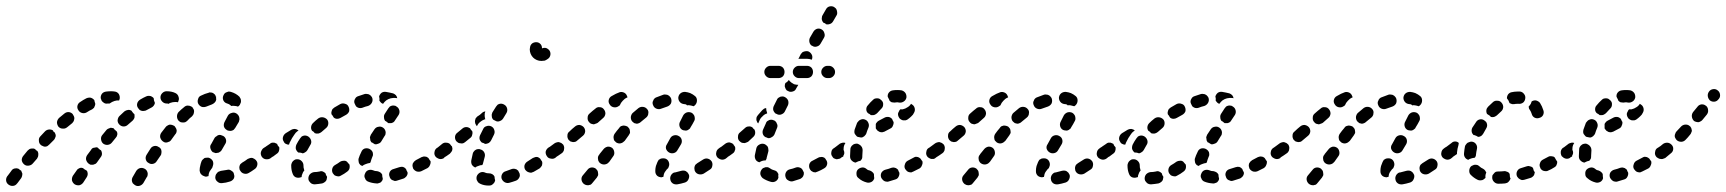

<svg xmlns="http://www.w3.org/2000/svg" viewBox="-34 -575 5637 627"><path d="M448 -3Q449 -7 448 -11Q447 -15 445 -18Q443 -21 440 -23Q439 -23 439 -24Q438 -24 438 -24Q431 -28 423 -26Q416 -24 411 -17L400 2Q398 5 397 9Q396 13 397 17Q398 21 400 24Q403 27 406 29Q413 34 421 32Q429 30 434 23L445 4Q448 1 448 -3ZM35 7Q37 4 38 0Q39 -4 39 -8Q38 -11 37 -13Q36 -16 35 -18Q32 -19 30 -21Q29 -22 28 -23Q25 -25 22 -25Q19 -26 16 -25Q12 -25 9 -23Q5 -21 3 -17Q-3 -9 -9 -1Q-10 0 -10 0Q-15 7 -14 15Q-13 23 -6 28Q1 33 9 32Q17 31 22 24Q22 24 23 23Q29 15 35 7ZM252 -3Q253 -7 252 -11Q252 -13 251 -15Q250 -17 249 -18Q245 -20 242 -22Q240 -24 237 -26Q235 -27 233 -27Q231 -27 229 -27Q225 -26 222 -24Q218 -22 216 -18L204 -1Q200 6 201 14Q203 22 210 27Q217 31 225 30Q233 28 238 21L249 4Q251 1 252 -3ZM729 9Q733 2 730 -6Q730 -6 730 -7Q730 -7 730 -7Q729 -9 728 -12Q727 -14 725 -15Q723 -17 721 -18Q718 -20 714 -21Q710 -21 706 -20Q696 -18 687 -17Q683 -16 679 -14Q676 -12 674 -9Q671 -6 670 -2Q669 2 669 6Q670 14 677 19Q683 24 691 23Q704 22 716 18Q724 16 729 9ZM632 0Q628 -1 625 -4Q622 -6 620 -10Q619 -13 618 -17Q618 -19 618 -20Q618 -27 620 -34Q621 -40 624 -48Q625 -51 628 -54Q631 -57 634 -59Q638 -60 642 -60Q646 -61 650 -59Q657 -56 661 -49Q664 -41 661 -33Q660 -30 659 -27Q657 -25 656 -23Q650 -16 648 -8Q647 -4 647 0Q645 1 643 1Q641 1 639 2Q636 2 632 0ZM806 -35Q808 -43 804 -49Q803 -50 803 -50Q803 -51 802 -52Q800 -54 797 -56Q794 -58 791 -59Q787 -60 783 -59Q779 -58 775 -56Q766 -49 757 -44Q754 -42 751 -39Q749 -36 748 -32Q747 -28 748 -24Q748 -20 751 -17Q755 -10 763 -8Q771 -6 778 -10Q787 -15 798 -23Q804 -27 806 -35ZM91 -69Q92 -76 88 -82Q86 -83 83 -85Q82 -87 81 -88Q78 -89 76 -90Q73 -90 70 -90Q66 -90 62 -88Q59 -86 56 -83Q49 -75 42 -66Q37 -60 37 -52Q38 -44 45 -38Q51 -33 59 -34Q68 -35 73 -41Q80 -49 87 -57Q91 -63 91 -69ZM299 -73Q299 -79 296 -84Q292 -86 289 -89Q287 -91 285 -93Q283 -94 280 -94Q278 -94 276 -93Q272 -93 268 -91Q265 -89 263 -85L251 -69Q246 -62 247 -54Q249 -46 255 -41Q259 -38 262 -37Q266 -37 270 -37Q274 -38 278 -40Q281 -42 283 -45L295 -62Q299 -67 299 -73ZM493 -75Q494 -79 493 -83Q493 -86 491 -89Q489 -92 486 -94Q485 -95 484 -95Q477 -100 469 -98Q461 -96 457 -89L445 -70Q443 -67 442 -63Q441 -59 442 -55Q443 -51 445 -48Q447 -45 451 -43Q458 -38 466 -40Q474 -42 478 -49L491 -68Q493 -71 493 -75ZM858 -66Q860 -70 861 -74Q861 -78 861 -81Q860 -85 857 -89Q853 -95 844 -97Q836 -98 829 -93L826 -91Q823 -89 821 -85Q819 -82 818 -78Q817 -74 818 -70Q819 -66 821 -63Q826 -56 834 -55Q843 -54 849 -58L853 -61Q856 -63 858 -66ZM656 -105 667 -125Q669 -128 673 -130Q676 -133 680 -134Q684 -135 687 -134Q691 -133 695 -131Q702 -127 704 -119Q706 -111 701 -104L690 -85Q688 -81 684 -79Q681 -76 677 -76Q674 -75 671 -75Q668 -75 665 -77Q663 -78 661 -78Q655 -83 653 -91Q651 -99 656 -105ZM146 -125Q148 -128 148 -132Q148 -135 147 -137Q146 -140 145 -142Q143 -144 140 -146Q139 -148 139 -149Q133 -153 125 -152Q118 -151 113 -146Q106 -138 98 -130Q92 -124 93 -116Q93 -107 99 -102Q102 -99 106 -98Q109 -96 113 -96Q117 -96 121 -98Q124 -100 127 -103Q135 -111 142 -118Q145 -121 146 -125ZM349 -135Q350 -141 347 -146Q343 -149 340 -152Q338 -154 337 -156Q335 -157 332 -157Q330 -158 328 -158Q324 -157 320 -155Q317 -154 314 -151Q307 -143 300 -134Q295 -128 296 -120Q297 -111 303 -106Q310 -101 318 -102Q326 -103 331 -109Q338 -117 344 -125Q348 -129 349 -135ZM543 -149Q542 -156 537 -162Q536 -163 535 -164Q531 -166 528 -167Q524 -168 520 -168Q516 -167 513 -165Q509 -163 507 -160Q500 -151 493 -142Q488 -135 489 -127Q491 -119 497 -114Q501 -111 504 -110Q508 -109 512 -110Q516 -111 520 -113Q523 -115 525 -118Q532 -127 538 -136Q543 -141 543 -149ZM710 -197Q714 -204 722 -206Q730 -209 737 -205Q741 -203 743 -200Q746 -197 747 -193Q748 -189 748 -185Q747 -181 746 -177Q741 -169 734 -157Q732 -154 729 -151Q726 -149 722 -148Q718 -147 714 -148Q711 -148 707 -150Q707 -150 707 -150Q706 -151 706 -151Q699 -155 697 -163Q696 -171 700 -178Q706 -189 710 -197ZM208 -184Q210 -190 207 -196Q205 -199 203 -203Q202 -203 202 -204Q196 -209 189 -209Q182 -209 176 -204Q168 -197 159 -190Q153 -184 152 -176Q152 -168 157 -161Q163 -155 171 -155Q179 -154 186 -160Q194 -167 202 -173Q207 -178 208 -184ZM405 -190Q406 -196 405 -202Q401 -205 397 -211Q397 -212 396 -213Q390 -217 384 -216Q377 -215 372 -211Q364 -204 356 -196Q351 -191 350 -182Q350 -174 356 -168Q362 -162 370 -162Q378 -162 384 -168Q392 -175 399 -181Q403 -185 405 -190ZM599 -206Q601 -213 598 -219Q596 -221 595 -224Q592 -227 589 -228Q585 -230 581 -230Q577 -231 573 -229Q570 -228 567 -225Q558 -218 549 -209Q544 -203 544 -195Q544 -187 549 -181Q552 -178 556 -176Q560 -175 564 -175Q568 -175 571 -176Q575 -178 578 -181Q585 -189 593 -195Q598 -200 599 -206ZM273 -223Q275 -227 276 -230Q277 -232 277 -234Q277 -236 277 -237Q275 -242 274 -248Q269 -254 262 -256Q255 -257 248 -254Q238 -249 228 -242Q221 -238 219 -230Q217 -222 222 -215Q226 -208 234 -206Q242 -204 249 -208Q258 -214 267 -218Q270 -220 273 -223ZM444 -215Q441 -213 437 -213Q433 -212 429 -213Q425 -214 422 -216Q419 -219 417 -222Q412 -229 414 -237Q416 -245 424 -250Q434 -256 443 -260Q447 -262 451 -262Q455 -262 459 -261Q461 -260 464 -258Q466 -257 468 -254Q468 -248 471 -241Q471 -240 472 -239Q471 -234 468 -230Q465 -226 461 -224Q453 -220 444 -215ZM640 -227Q632 -224 625 -226Q617 -229 613 -237Q610 -244 613 -252Q615 -260 623 -263Q635 -269 647 -272Q650 -274 654 -273Q658 -273 662 -271Q665 -269 668 -266Q670 -263 671 -259Q671 -259 672 -259Q672 -259 672 -259Q671 -256 672 -252Q672 -251 672 -249Q671 -244 667 -240Q663 -236 658 -234Q649 -231 640 -227ZM708 -237Q700 -239 696 -246Q692 -254 695 -262Q696 -265 698 -268Q701 -272 704 -273Q708 -275 712 -276Q716 -276 720 -275Q737 -270 748 -259Q750 -256 752 -252Q753 -248 753 -244Q753 -240 751 -237Q750 -233 747 -230Q746 -229 745 -228Q744 -228 742 -227Q738 -229 733 -229Q727 -230 721 -229Q720 -229 720 -230Q719 -231 719 -231Q715 -235 708 -237ZM496 -243Q490 -249 490 -257Q490 -265 496 -271Q502 -277 510 -277Q527 -277 539 -271Q547 -267 549 -259Q552 -251 548 -244Q548 -243 548 -242Q547 -242 547 -241Q543 -242 539 -242Q530 -242 522 -239Q519 -238 517 -236Q514 -237 510 -237Q502 -237 496 -243ZM310 -237Q306 -238 303 -241Q300 -243 298 -246Q296 -250 295 -254Q294 -262 299 -269Q304 -275 313 -276Q321 -277 329 -277Q335 -277 341 -276Q349 -275 354 -268Q358 -261 357 -253Q356 -251 356 -250Q355 -248 355 -247Q352 -247 348 -247Q340 -246 332 -242Q328 -240 324 -237Q321 -237 318 -237Q314 -236 310 -237Z M1026 20Q1029 18 1031 15Q1033 12 1033 9Q1034 6 1034 3Q1034 3 1034 2Q1030 -3 1029 -9Q1025 -13 1020 -15Q1015 -17 1010 -15Q1000 -13 992 -13Q984 -12 978 -6Q973 0 973 8Q973 12 975 16Q977 19 980 22Q983 25 987 26Q990 27 994 27Q1006 26 1018 24Q1022 23 1026 20ZM1203 23Q1199 25 1195 24Q1180 23 1168 18Q1165 17 1162 14Q1159 11 1158 7Q1156 4 1156 0Q1156 -4 1158 -8Q1161 -16 1168 -19Q1176 -22 1184 -19Q1190 -16 1198 -16Q1203 -15 1208 -12Q1212 -9 1214 -5Q1214 2 1216 8Q1216 8 1216 8Q1216 12 1214 15Q1212 17 1210 20Q1207 22 1203 23ZM1290 4Q1293 2 1295 -2Q1296 -4 1297 -7Q1297 -10 1297 -12Q1296 -14 1295 -16Q1293 -19 1292 -23Q1288 -28 1282 -30Q1276 -31 1270 -29Q1261 -26 1251 -23Q1243 -21 1239 -14Q1235 -6 1238 1Q1239 5 1241 8Q1244 12 1247 13Q1251 15 1255 16Q1259 16 1262 15Q1273 12 1284 8Q1287 7 1290 4ZM932 4Q925 1 922 -7Q917 -19 917 -34V-35Q917 -39 919 -43Q920 -46 923 -49Q926 -52 930 -54Q933 -55 937 -55Q945 -55 951 -49Q957 -43 957 -35V-34Q957 -26 959 -22Q959 -21 959 -20Q960 -20 960 -19Q955 -13 953 -6Q951 -2 951 3Q950 3 949 4Q949 4 948 4Q940 7 932 4ZM1107 -24Q1109 -31 1107 -38Q1106 -39 1105 -40Q1102 -43 1099 -47Q1094 -51 1088 -50Q1082 -50 1077 -47Q1069 -41 1060 -36Q1053 -32 1051 -24Q1049 -16 1053 -9Q1055 -6 1058 -3Q1061 -1 1065 0Q1069 1 1073 1Q1077 0 1080 -2Q1090 -7 1099 -14Q1105 -18 1107 -24ZM1370 -36Q1373 -42 1372 -49Q1371 -50 1370 -51Q1367 -55 1365 -59Q1364 -60 1362 -61Q1360 -63 1358 -63Q1354 -64 1350 -64Q1346 -63 1343 -62Q1334 -57 1324 -52Q1321 -50 1318 -47Q1316 -44 1314 -41Q1313 -37 1313 -33Q1314 -29 1315 -25Q1319 -18 1327 -15Q1335 -13 1342 -16Q1352 -21 1362 -26Q1368 -30 1370 -36ZM1137 -49Q1136 -53 1137 -57Q1140 -67 1146 -79Q1149 -87 1157 -90Q1165 -92 1172 -89Q1176 -87 1179 -84Q1181 -82 1183 -78Q1184 -74 1184 -70Q1184 -66 1182 -63Q1178 -53 1176 -45Q1175 -45 1175 -44Q1175 -43 1175 -43Q1167 -42 1160 -39Q1154 -37 1149 -33Q1146 -34 1143 -36Q1141 -39 1139 -41Q1137 -45 1137 -49ZM1426 -74Q1427 -82 1422 -88Q1420 -92 1417 -94Q1413 -96 1409 -97Q1406 -97 1402 -97Q1398 -96 1395 -93L1393 -92Q1386 -87 1385 -79Q1383 -71 1388 -64Q1390 -61 1394 -59Q1397 -57 1401 -56Q1405 -55 1409 -56Q1413 -57 1416 -59L1417 -61Q1424 -65 1426 -74ZM858 -64 870 -73Q875 -76 877 -82Q879 -88 878 -94Q875 -97 873 -100Q872 -102 871 -105Q869 -106 867 -107Q865 -108 862 -109Q858 -109 854 -109Q850 -108 847 -105L835 -97L830 -93Q823 -89 821 -81Q820 -72 825 -66Q827 -62 830 -60Q834 -58 837 -57Q841 -57 845 -57Q849 -58 852 -61ZM946 -123Q948 -126 951 -129Q954 -131 958 -132Q962 -133 966 -132Q970 -131 973 -129Q980 -124 982 -116Q984 -108 979 -101Q974 -93 970 -85Q967 -80 963 -78Q959 -75 954 -74Q954 -74 953 -75Q947 -77 940 -77Q934 -82 932 -89Q931 -96 934 -103Q939 -113 946 -123ZM938 -147Q939 -148 941 -149Q936 -153 929 -154Q922 -154 917 -151L899 -140Q892 -135 890 -127Q888 -119 893 -112Q895 -107 900 -105Q905 -102 910 -103Q911 -108 914 -113Q919 -124 927 -135Q931 -142 938 -147ZM1174 -127Q1175 -131 1177 -135Q1182 -143 1189 -153Q1194 -160 1202 -161Q1210 -163 1217 -158Q1220 -156 1222 -153Q1224 -150 1225 -146Q1226 -142 1225 -138Q1225 -134 1222 -131Q1216 -121 1211 -113Q1208 -108 1202 -106Q1196 -103 1190 -104Q1186 -107 1182 -109Q1181 -110 1179 -110Q1178 -112 1176 -115Q1175 -117 1175 -120Q1174 -124 1174 -127ZM994 -140Q1000 -138 1006 -139Q1011 -140 1016 -144Q1023 -150 1031 -157Q1037 -162 1038 -170Q1039 -179 1034 -185Q1028 -191 1020 -192Q1012 -193 1005 -188Q996 -181 988 -173Q983 -168 982 -161Q981 -154 985 -148Q985 -148 985 -148Q991 -145 994 -140ZM1234 -221Q1236 -224 1239 -227Q1242 -229 1246 -230Q1250 -231 1254 -230Q1258 -230 1261 -227Q1268 -223 1270 -215Q1272 -207 1268 -200Q1263 -192 1256 -182Q1254 -178 1251 -176Q1248 -174 1244 -173Q1241 -173 1239 -173Q1236 -173 1234 -173Q1232 -175 1229 -177Q1227 -179 1224 -180Q1220 -185 1220 -192Q1219 -198 1223 -204Q1229 -213 1234 -221ZM1052 -219Q1055 -222 1058 -224Q1068 -230 1077 -235Q1085 -239 1093 -236Q1101 -234 1104 -227Q1108 -219 1106 -211Q1103 -204 1096 -200Q1087 -195 1078 -190Q1073 -187 1067 -187Q1061 -187 1056 -191Q1054 -195 1051 -199Q1050 -200 1049 -201Q1048 -204 1048 -207Q1048 -209 1049 -212Q1050 -216 1052 -219ZM1157 -268Q1161 -269 1165 -268Q1169 -268 1172 -266Q1176 -264 1178 -261Q1181 -258 1182 -254Q1184 -246 1180 -239Q1176 -232 1168 -229Q1159 -227 1149 -223Q1146 -222 1142 -222Q1138 -222 1134 -224Q1132 -225 1131 -226Q1129 -227 1128 -229Q1126 -233 1124 -237Q1124 -239 1123 -240Q1122 -247 1126 -253Q1129 -259 1136 -261Q1147 -265 1157 -268ZM1204 -260Q1206 -267 1212 -272Q1218 -276 1226 -275Q1238 -273 1250 -270Q1255 -268 1259 -264Q1263 -259 1263 -254Q1262 -254 1260 -255Q1251 -256 1242 -254Q1234 -252 1227 -247Q1221 -242 1217 -236Q1213 -237 1210 -240Q1207 -243 1205 -246Q1206 -253 1204 -260Z M1570 30Q1566 31 1562 31Q1546 31 1534 25Q1530 23 1527 20Q1525 17 1523 13Q1522 10 1522 6Q1522 2 1524 -2Q1528 -9 1535 -12Q1543 -15 1551 -11Q1555 -9 1563 -9Q1569 -9 1574 -6Q1579 -3 1581 2Q1581 8 1583 14Q1582 18 1581 20Q1579 23 1577 25Q1574 28 1570 30ZM1661 6Q1665 0 1663 -7Q1663 -9 1662 -10Q1660 -14 1658 -18Q1657 -19 1655 -20Q1654 -22 1652 -22Q1648 -24 1644 -24Q1640 -24 1637 -23Q1627 -19 1618 -16Q1610 -14 1606 -7Q1602 0 1604 8Q1607 16 1614 20Q1621 24 1629 22Q1640 19 1651 15Q1658 12 1661 6ZM1736 -35Q1738 -42 1736 -48Q1735 -50 1733 -52Q1731 -55 1730 -57Q1728 -59 1726 -60Q1724 -61 1722 -62Q1718 -63 1714 -62Q1710 -61 1706 -59Q1697 -53 1689 -48Q1682 -44 1679 -36Q1677 -28 1681 -21Q1683 -18 1687 -15Q1690 -13 1694 -12Q1697 -11 1701 -11Q1705 -12 1709 -14Q1718 -19 1728 -25Q1733 -29 1736 -35ZM1510 -74Q1511 -78 1514 -81Q1516 -84 1520 -86Q1523 -88 1527 -88Q1531 -89 1535 -87Q1543 -85 1547 -78Q1551 -71 1549 -63Q1546 -53 1544 -44Q1544 -42 1543 -40Q1542 -38 1541 -36Q1534 -36 1528 -33Q1523 -32 1518 -28Q1511 -31 1507 -37Q1504 -43 1505 -51Q1507 -62 1510 -74ZM1789 -74Q1790 -82 1785 -89Q1781 -95 1772 -97Q1764 -98 1757 -93Q1750 -88 1748 -80Q1747 -72 1752 -65Q1756 -58 1765 -57Q1773 -55 1780 -60L1781 -61Q1787 -65 1789 -74ZM1440 -79Q1443 -83 1443 -86Q1444 -89 1443 -92Q1443 -94 1442 -97Q1440 -98 1439 -100Q1437 -103 1435 -105Q1430 -109 1423 -109Q1417 -110 1411 -106Q1401 -98 1395 -93Q1388 -89 1386 -81Q1385 -72 1390 -66Q1392 -62 1395 -60Q1398 -58 1402 -57Q1406 -57 1410 -57Q1414 -58 1417 -61Q1424 -65 1435 -73Q1438 -76 1440 -79ZM1544 -154Q1547 -161 1555 -163Q1563 -166 1571 -162Q1578 -158 1580 -151Q1583 -143 1579 -135Q1574 -126 1570 -117Q1567 -111 1562 -108Q1556 -105 1550 -105Q1546 -108 1541 -109Q1540 -109 1540 -109Q1534 -114 1532 -121Q1531 -128 1534 -134Q1538 -143 1544 -154ZM1508 -135Q1510 -141 1508 -147Q1506 -149 1504 -151Q1502 -154 1501 -156Q1495 -160 1489 -160Q1482 -160 1477 -156L1460 -142Q1453 -137 1452 -129Q1451 -121 1456 -114Q1459 -111 1462 -109Q1466 -107 1470 -107Q1474 -106 1478 -107Q1481 -108 1485 -111L1501 -124Q1507 -128 1508 -135ZM1533 -176Q1540 -182 1548 -185Q1550 -185 1551 -186Q1550 -187 1550 -188Q1548 -196 1549 -205Q1550 -208 1551 -211Q1548 -211 1546 -210Q1543 -209 1541 -207L1533 -200L1524 -194Q1521 -191 1519 -188Q1518 -184 1517 -180Q1517 -176 1518 -172Q1519 -169 1522 -165Q1522 -165 1522 -164Q1523 -164 1523 -163Q1524 -164 1524 -164Q1527 -171 1533 -176ZM1587 -179Q1593 -177 1599 -180Q1605 -182 1609 -188Q1614 -197 1620 -206Q1624 -213 1622 -221Q1620 -229 1613 -233Q1610 -235 1606 -236Q1602 -237 1598 -236Q1594 -235 1591 -233Q1588 -230 1586 -227Q1580 -218 1574 -208Q1571 -202 1572 -196Q1572 -189 1577 -184Q1579 -183 1581 -182Q1584 -181 1587 -179ZM1750 -418Q1757 -415 1761 -409Q1765 -402 1763 -394Q1761 -386 1754 -382Q1750 -379 1745 -377Q1739 -376 1734 -376Q1726 -376 1719 -379Q1712 -382 1707 -387Q1702 -392 1699 -399Q1696 -406 1696 -414Q1696 -417 1697 -421Q1698 -429 1705 -434Q1712 -438 1720 -437Q1727 -436 1732 -430Q1736 -425 1736 -417Q1743 -420 1750 -418Z M1919 -2Q1920 -6 1919 -10Q1919 -14 1917 -18Q1915 -21 1912 -24Q1905 -29 1897 -28Q1889 -27 1884 -20L1869 -2Q1864 4 1865 12Q1866 20 1873 26Q1876 28 1879 29Q1883 30 1887 30Q1891 29 1895 28Q1898 26 1901 22L1915 5Q1917 1 1919 -2ZM2214 11Q2218 3 2216 -4Q2214 -8 2212 -11Q2209 -14 2206 -16Q2202 -18 2198 -18Q2194 -18 2190 -17Q2180 -14 2171 -12Q2167 -12 2164 -10Q2160 -7 2158 -4Q2156 -1 2155 3Q2154 7 2155 11Q2156 19 2163 24Q2169 28 2178 27Q2190 25 2203 21Q2211 18 2214 11ZM2112 -1Q2106 -7 2106 -15Q2106 -17 2106 -19Q2106 -25 2108 -33Q2110 -39 2113 -46Q2115 -50 2117 -53Q2120 -55 2124 -57Q2128 -58 2132 -58Q2136 -58 2139 -57Q2147 -54 2150 -46Q2153 -38 2150 -31Q2149 -28 2148 -26Q2143 -22 2140 -17Q2134 -10 2133 -1Q2132 1 2132 3Q2131 3 2129 3Q2128 4 2127 4Q2118 4 2112 -1ZM2292 -33Q2294 -41 2290 -48Q2287 -52 2284 -54Q2281 -56 2277 -57Q2273 -58 2269 -57Q2265 -56 2262 -54Q2252 -48 2243 -42Q2240 -40 2237 -37Q2235 -34 2234 -30Q2233 -26 2234 -22Q2234 -18 2236 -15Q2240 -8 2248 -6Q2256 -4 2264 -8Q2273 -14 2284 -21Q2291 -25 2292 -33ZM1956 -47 1968 -64Q1973 -70 1972 -78Q1971 -87 1965 -92Q1958 -97 1950 -96Q1942 -94 1937 -88L1924 -72L1923 -70Q1920 -67 1919 -63Q1918 -59 1919 -55Q1919 -51 1921 -48Q1923 -44 1926 -42Q1933 -37 1941 -38Q1949 -39 1954 -45ZM2349 -74Q2350 -82 2345 -89Q2343 -92 2340 -94Q2336 -96 2332 -97Q2328 -97 2324 -96Q2321 -96 2317 -93L2313 -90Q2306 -85 2305 -77Q2303 -69 2308 -62Q2310 -59 2314 -57Q2317 -55 2321 -54Q2325 -53 2329 -54Q2333 -55 2336 -57L2341 -61Q2347 -66 2349 -74ZM1806 -81Q1808 -84 1808 -88Q1809 -92 1808 -96Q1807 -100 1805 -103Q1802 -106 1799 -108Q1795 -110 1791 -111Q1787 -111 1784 -110Q1780 -109 1777 -107Q1767 -100 1758 -93Q1751 -89 1749 -81Q1748 -72 1753 -66Q1755 -62 1758 -60Q1762 -58 1765 -57Q1769 -57 1773 -57Q1777 -58 1780 -61Q1790 -67 1801 -75Q1804 -77 1806 -81ZM2141 -89Q2144 -81 2151 -77Q2158 -73 2166 -75Q2174 -77 2178 -84L2190 -104Q2194 -111 2192 -119Q2190 -127 2182 -131Q2175 -135 2167 -133Q2159 -131 2155 -124L2144 -104Q2139 -97 2141 -89ZM2023 -140Q2024 -143 2023 -147Q2023 -151 2021 -155Q2019 -158 2016 -161Q2013 -163 2009 -164Q2005 -165 2001 -165Q1997 -164 1994 -163Q1990 -161 1988 -157Q1980 -148 1973 -138Q1971 -135 1970 -131Q1969 -127 1970 -123Q1970 -120 1972 -116Q1975 -113 1978 -110Q1981 -108 1985 -107Q1989 -106 1993 -107Q1997 -108 2000 -110Q2003 -112 2006 -115Q2012 -124 2019 -133Q2021 -136 2023 -140ZM1877 -146Q1877 -154 1872 -160Q1866 -166 1858 -167Q1850 -167 1844 -162Q1834 -154 1826 -146Q1819 -141 1819 -133Q1818 -125 1823 -118Q1826 -115 1829 -113Q1833 -112 1837 -111Q1841 -111 1845 -112Q1848 -113 1851 -116Q1860 -123 1870 -132Q1876 -137 1877 -146ZM2185 -163Q2187 -155 2194 -151Q2198 -149 2202 -149Q2206 -148 2209 -149Q2213 -150 2216 -153Q2220 -155 2221 -159Q2228 -170 2233 -180Q2235 -183 2235 -187Q2235 -191 2234 -195Q2233 -199 2230 -202Q2228 -205 2224 -207Q2217 -210 2209 -208Q2201 -205 2197 -198Q2193 -189 2187 -178Q2183 -171 2185 -163ZM1943 -204Q1943 -212 1938 -218Q1933 -225 1924 -225Q1916 -226 1910 -220Q1902 -214 1891 -204Q1885 -199 1885 -191Q1884 -182 1890 -176Q1892 -173 1896 -171Q1900 -170 1904 -169Q1907 -169 1911 -171Q1915 -172 1918 -174Q1928 -183 1936 -190Q1942 -195 1943 -204ZM2081 -197Q2083 -200 2083 -204Q2084 -208 2083 -212Q2082 -216 2079 -219Q2074 -225 2066 -226Q2058 -227 2051 -222Q2042 -215 2032 -206Q2029 -203 2028 -200Q2026 -196 2026 -192Q2026 -188 2027 -185Q2028 -181 2031 -178Q2034 -175 2037 -173Q2041 -172 2045 -171Q2049 -171 2053 -173Q2056 -174 2059 -177Q2068 -184 2076 -191Q2079 -193 2081 -197ZM2157 -237Q2160 -244 2158 -252Q2157 -256 2154 -259Q2152 -262 2148 -264Q2145 -266 2141 -266Q2137 -267 2133 -266Q2121 -262 2109 -257Q2106 -256 2103 -253Q2100 -250 2099 -246Q2097 -243 2097 -239Q2097 -235 2099 -231Q2102 -223 2110 -220Q2118 -217 2125 -220Q2135 -224 2145 -227Q2153 -230 2157 -237ZM1969 -225Q1961 -227 1957 -234Q1952 -241 1954 -249Q1956 -257 1963 -261Q1978 -270 1990 -274Q1997 -276 2005 -272Q2012 -268 2014 -260Q2015 -259 2015 -259Q2015 -258 2015 -257Q2010 -255 2006 -252Q1999 -246 1994 -239Q1992 -235 1990 -231Q1987 -229 1984 -227Q1977 -223 1969 -225ZM2206 -234Q2203 -235 2200 -235Q2191 -236 2186 -242Q2181 -248 2181 -256Q2182 -265 2188 -270Q2194 -275 2203 -275Q2212 -274 2220 -271Q2229 -267 2236 -261Q2242 -256 2242 -247Q2242 -239 2237 -233Q2235 -231 2234 -230Q2232 -229 2231 -228Q2225 -230 2219 -231Q2214 -232 2210 -231Q2209 -231 2209 -231Q2209 -232 2209 -232Q2207 -233 2206 -234Z M2499 17Q2492 21 2484 19Q2469 15 2457 7Q2451 2 2449 -6Q2448 -14 2453 -21Q2455 -24 2458 -26Q2462 -28 2466 -29Q2470 -29 2473 -29Q2477 -28 2481 -25Q2486 -21 2494 -19Q2498 -18 2501 -16Q2504 -14 2506 -10Q2507 -9 2507 -8Q2507 -8 2508 -7Q2507 -1 2508 5Q2508 5 2508 5Q2508 5 2508 5Q2506 13 2499 17ZM2584 6Q2587 4 2589 0Q2590 -3 2591 -6Q2591 -9 2591 -12Q2590 -13 2590 -14Q2588 -17 2587 -20Q2584 -26 2577 -28Q2571 -30 2565 -28Q2555 -24 2545 -22Q2537 -20 2533 -13Q2529 -6 2531 2Q2532 6 2534 9Q2536 12 2540 14Q2543 16 2547 17Q2551 18 2555 17Q2566 14 2577 10Q2581 9 2584 6ZM2666 -35Q2669 -42 2666 -49Q2666 -50 2665 -51Q2663 -53 2662 -56Q2660 -58 2658 -60Q2656 -61 2653 -62Q2649 -63 2645 -62Q2641 -62 2638 -60Q2629 -55 2619 -50Q2612 -47 2609 -39Q2607 -31 2610 -24Q2612 -20 2615 -17Q2618 -15 2622 -13Q2626 -12 2629 -12Q2633 -13 2637 -15Q2647 -19 2657 -25Q2664 -29 2666 -35ZM2436 -91Q2438 -99 2446 -103Q2453 -107 2461 -105Q2465 -104 2468 -101Q2471 -99 2473 -96Q2475 -92 2475 -88Q2476 -84 2475 -80Q2472 -70 2470 -61Q2470 -59 2469 -56Q2468 -54 2466 -51Q2464 -51 2462 -51Q2453 -50 2446 -45Q2438 -47 2434 -53Q2430 -60 2431 -68Q2433 -78 2436 -91ZM2723 -73Q2724 -82 2719 -88Q2717 -92 2714 -94Q2710 -96 2707 -97Q2703 -97 2699 -97Q2695 -96 2692 -93L2689 -91Q2682 -87 2681 -79Q2679 -70 2684 -64Q2686 -60 2689 -58Q2693 -56 2697 -55Q2701 -55 2704 -56Q2708 -56 2712 -59L2714 -61Q2721 -65 2723 -73ZM2364 -79Q2366 -83 2367 -87Q2367 -90 2367 -93Q2366 -96 2365 -98Q2364 -99 2363 -100Q2361 -103 2360 -105Q2354 -109 2348 -110Q2341 -110 2335 -106Q2327 -100 2318 -93Q2311 -89 2309 -81Q2308 -72 2313 -66Q2315 -62 2318 -60Q2322 -58 2325 -57Q2329 -57 2333 -57Q2337 -58 2340 -61Q2350 -67 2359 -74Q2362 -76 2364 -79ZM2432 -139Q2433 -147 2429 -153Q2428 -154 2427 -154Q2425 -156 2423 -159Q2417 -163 2411 -162Q2404 -162 2399 -157Q2391 -150 2383 -143Q2376 -138 2376 -129Q2375 -121 2380 -115Q2383 -112 2386 -110Q2390 -108 2394 -108Q2398 -107 2402 -109Q2405 -110 2409 -112Q2417 -120 2425 -127Q2431 -132 2432 -139ZM2467 -172Q2468 -176 2471 -179Q2474 -181 2478 -183Q2481 -184 2485 -184Q2489 -184 2493 -182Q2497 -181 2499 -178Q2502 -175 2503 -171Q2505 -168 2505 -164Q2505 -160 2503 -156Q2499 -146 2495 -136Q2492 -130 2486 -127Q2480 -123 2474 -124Q2470 -126 2467 -127Q2466 -127 2466 -127Q2459 -131 2457 -138Q2455 -145 2458 -152Q2462 -161 2467 -172ZM2455 -194Q2461 -201 2469 -204Q2470 -204 2471 -204Q2471 -205 2471 -207Q2468 -214 2468 -222Q2465 -222 2461 -220Q2458 -218 2455 -215Q2448 -207 2441 -199Q2439 -196 2437 -193Q2436 -189 2436 -185Q2436 -181 2438 -178Q2439 -174 2442 -172Q2444 -176 2446 -181Q2449 -189 2455 -194ZM2506 -201Q2513 -199 2519 -202Q2526 -205 2529 -211L2539 -231Q2542 -238 2540 -246Q2537 -254 2529 -258Q2526 -260 2522 -260Q2518 -260 2514 -259Q2510 -257 2507 -255Q2504 -252 2503 -249L2493 -229Q2490 -223 2491 -216Q2493 -209 2499 -204Q2500 -204 2502 -203Q2504 -202 2506 -201ZM2529 -297Q2529 -300 2531 -304Q2535 -306 2539 -310Q2540 -312 2542 -314Q2543 -312 2545 -310Q2551 -304 2559 -300Q2566 -298 2573 -298L2566 -286Q2563 -279 2557 -277Q2550 -274 2543 -276Q2541 -277 2539 -278Q2538 -279 2536 -279Q2534 -281 2532 -284Q2531 -286 2530 -289Q2528 -293 2529 -297ZM2523 -326Q2528 -332 2528 -340Q2528 -348 2523 -354Q2517 -360 2508 -360H2482Q2474 -360 2468 -354Q2462 -348 2462 -340Q2462 -332 2468 -326Q2474 -320 2482 -320H2508Q2517 -320 2523 -326ZM2616 -326Q2621 -332 2621 -340Q2621 -348 2616 -354Q2610 -360 2601 -360H2575Q2567 -360 2561 -354Q2555 -348 2555 -340Q2555 -332 2561 -326Q2567 -320 2575 -320H2601Q2610 -320 2616 -326ZM2687 -326Q2693 -332 2693 -340Q2693 -348 2687 -354Q2681 -360 2673 -360H2668Q2660 -360 2654 -354Q2648 -348 2648 -340Q2648 -332 2654 -326Q2660 -320 2668 -320H2673Q2681 -320 2687 -326ZM2575 -383H2601Q2609 -383 2617 -380Q2620 -387 2618 -394Q2615 -402 2608 -406Q2605 -408 2601 -408Q2597 -408 2593 -407Q2589 -406 2586 -404Q2583 -401 2581 -398L2573 -382Q2574 -383 2575 -383ZM2611 -452 2622 -471Q2626 -478 2634 -481Q2642 -483 2649 -479Q2656 -475 2658 -467Q2661 -459 2657 -452L2646 -433Q2642 -426 2636 -424Q2629 -421 2623 -423Q2621 -424 2619 -425Q2617 -426 2615 -427Q2610 -432 2609 -439Q2608 -446 2611 -452ZM2650 -518Q2650 -522 2652 -525L2663 -544Q2667 -552 2675 -554Q2683 -556 2690 -552Q2693 -550 2696 -547Q2698 -544 2699 -540Q2700 -536 2700 -532Q2700 -528 2698 -525L2687 -506Q2683 -499 2677 -497Q2670 -494 2663 -496Q2662 -498 2660 -499Q2658 -500 2656 -500Q2654 -502 2652 -505Q2651 -507 2650 -510Q2649 -514 2650 -518Z M2770 7Q2763 2 2763 -6Q2762 -15 2767 -21Q2773 -27 2781 -28Q2789 -29 2796 -23Q2800 -19 2807 -18Q2812 -16 2815 -13Q2819 -10 2820 -6Q2820 1 2821 7Q2819 15 2812 19Q2804 23 2797 21Q2781 17 2770 7ZM2900 3Q2904 -4 2903 -11Q2903 -12 2902 -13Q2900 -16 2899 -20Q2898 -22 2896 -23Q2894 -25 2892 -26Q2889 -27 2885 -28Q2881 -28 2877 -27Q2867 -23 2858 -21Q2850 -19 2845 -12Q2841 -5 2843 3Q2844 7 2847 10Q2849 13 2852 15Q2856 18 2860 18Q2864 19 2867 18Q2878 15 2890 11Q2897 9 2900 3ZM2977 -36Q2980 -42 2978 -49Q2977 -50 2976 -51Q2974 -54 2972 -57Q2970 -59 2968 -60Q2966 -61 2964 -62Q2960 -63 2956 -63Q2952 -62 2949 -60Q2939 -55 2930 -50Q2923 -46 2921 -38Q2918 -30 2922 -23Q2924 -20 2927 -17Q2930 -14 2934 -13Q2938 -12 2942 -12Q2945 -13 2949 -15Q2959 -20 2969 -25Q2975 -29 2977 -36ZM2742 -64V-66Q2742 -76 2743 -88Q2743 -92 2745 -95Q2747 -99 2750 -101Q2753 -104 2757 -105Q2761 -106 2765 -106Q2769 -105 2772 -103Q2776 -101 2778 -98Q2781 -95 2782 -91Q2783 -88 2783 -84Q2782 -74 2782 -66V-64Q2782 -60 2781 -57Q2779 -53 2776 -50Q2769 -49 2762 -45Q2761 -45 2760 -44Q2753 -45 2747 -51Q2742 -56 2742 -64ZM3032 -74Q3033 -82 3028 -88Q3026 -92 3023 -94Q3019 -96 3015 -97Q3012 -97 3008 -97Q3004 -96 3001 -93L2999 -92Q2992 -88 2991 -79Q2989 -71 2994 -64Q2996 -61 3000 -59Q3003 -57 3007 -56Q3011 -56 3015 -56Q3019 -57 3022 -60L3023 -61Q3030 -65 3032 -74ZM2725 -105Q2726 -107 2727 -108Q2723 -110 2718 -109Q2713 -108 2709 -106L2692 -93Q2688 -91 2686 -88Q2684 -85 2683 -81Q2683 -77 2683 -73Q2684 -69 2687 -66Q2691 -59 2699 -57Q2707 -56 2714 -61L2720 -64V-66Q2720 -77 2721 -90Q2721 -98 2725 -105ZM2777 -126Q2779 -126 2781 -126Q2783 -127 2785 -128Q2789 -130 2791 -133Q2794 -136 2795 -139Q2798 -149 2802 -158Q2805 -166 2802 -173Q2799 -181 2792 -184Q2788 -186 2784 -186Q2780 -186 2776 -184Q2773 -183 2770 -180Q2767 -177 2765 -174Q2761 -163 2757 -152Q2756 -148 2756 -144Q2756 -140 2758 -137Q2760 -134 2762 -132Q2764 -129 2767 -128Q2767 -128 2767 -128Q2772 -127 2777 -126ZM2826 -156Q2827 -155 2827 -154Q2829 -151 2832 -148Q2835 -146 2839 -144Q2843 -143 2847 -143Q2851 -144 2854 -145L2873 -155Q2880 -158 2882 -165Q2885 -171 2884 -178Q2884 -178 2883 -178Q2881 -182 2879 -187Q2874 -192 2868 -193Q2861 -194 2855 -191L2836 -181Q2832 -179 2830 -176Q2827 -173 2826 -170Q2826 -167 2826 -165Q2826 -162 2826 -159Q2826 -157 2826 -156ZM2951 -207Q2955 -214 2953 -222Q2951 -230 2944 -234Q2943 -234 2943 -235Q2942 -235 2941 -236Q2937 -229 2930 -225Q2923 -220 2914 -218Q2910 -218 2906 -218Q2903 -215 2902 -212Q2900 -209 2899 -206Q2898 -202 2899 -198Q2900 -194 2902 -191Q2904 -187 2908 -185Q2911 -183 2915 -182Q2919 -182 2923 -182Q2927 -183 2930 -185Q2937 -190 2942 -195Q2948 -200 2951 -207ZM2813 -199Q2815 -199 2817 -199Q2821 -199 2824 -201Q2828 -203 2831 -206Q2837 -213 2843 -219Q2850 -225 2850 -233Q2851 -241 2845 -247Q2842 -250 2839 -252Q2835 -254 2831 -254Q2827 -254 2823 -253Q2820 -252 2817 -249Q2808 -241 2800 -231Q2795 -226 2795 -218Q2795 -210 2801 -205Q2806 -203 2810 -199Q2812 -199 2813 -199ZM2896 -281Q2903 -281 2910 -280Q2918 -278 2923 -271Q2927 -264 2926 -256Q2924 -248 2918 -244Q2911 -239 2903 -240Q2899 -241 2896 -241Q2892 -241 2887 -240Q2883 -240 2878 -241Q2874 -243 2871 -246Q2871 -247 2870 -249Q2868 -254 2865 -259Q2864 -267 2869 -273Q2874 -279 2882 -280Q2889 -281 2896 -281Z M3162 -2Q3163 -6 3162 -10Q3162 -14 3160 -18Q3158 -21 3155 -24Q3148 -29 3140 -28Q3132 -27 3127 -20L3112 -2Q3107 4 3108 12Q3109 20 3116 26Q3119 28 3122 29Q3126 30 3130 30Q3134 29 3138 28Q3141 26 3144 22L3158 5Q3160 1 3162 -2ZM3457 11Q3461 3 3459 -4Q3457 -8 3455 -11Q3452 -14 3449 -16Q3445 -18 3441 -18Q3437 -18 3433 -17Q3423 -14 3414 -12Q3410 -12 3407 -10Q3403 -7 3401 -4Q3399 -1 3398 3Q3397 7 3398 11Q3399 19 3406 24Q3412 28 3421 27Q3433 25 3446 21Q3454 18 3457 11ZM3355 -1Q3349 -7 3349 -15Q3349 -17 3349 -19Q3349 -25 3351 -33Q3353 -39 3356 -46Q3358 -50 3360 -53Q3363 -55 3367 -57Q3371 -58 3375 -58Q3379 -58 3382 -57Q3390 -54 3393 -46Q3396 -38 3393 -31Q3392 -28 3391 -26Q3386 -22 3383 -17Q3377 -10 3376 -1Q3375 1 3375 3Q3374 3 3372 3Q3371 4 3370 4Q3361 4 3355 -1ZM3535 -33Q3537 -41 3533 -48Q3530 -52 3527 -54Q3524 -56 3520 -57Q3516 -58 3512 -57Q3508 -56 3505 -54Q3495 -48 3486 -42Q3483 -40 3480 -37Q3478 -34 3477 -30Q3476 -26 3477 -22Q3477 -18 3479 -15Q3483 -8 3491 -6Q3499 -4 3507 -8Q3516 -14 3527 -21Q3534 -25 3535 -33ZM3199 -47 3211 -64Q3216 -70 3215 -78Q3214 -87 3208 -92Q3201 -97 3193 -96Q3185 -94 3180 -88L3167 -72L3166 -70Q3163 -67 3162 -63Q3161 -59 3162 -55Q3162 -51 3164 -48Q3166 -44 3169 -42Q3176 -37 3184 -38Q3192 -39 3197 -45ZM3592 -74Q3593 -82 3588 -89Q3586 -92 3583 -94Q3579 -96 3575 -97Q3571 -97 3567 -96Q3564 -96 3560 -93L3556 -90Q3549 -85 3548 -77Q3546 -69 3551 -62Q3553 -59 3557 -57Q3560 -55 3564 -54Q3568 -53 3572 -54Q3576 -55 3579 -57L3584 -61Q3590 -66 3592 -74ZM3049 -81Q3051 -84 3051 -88Q3052 -92 3051 -96Q3050 -100 3048 -103Q3045 -106 3042 -108Q3038 -110 3034 -111Q3030 -111 3027 -110Q3023 -109 3020 -107Q3010 -100 3001 -93Q2994 -89 2992 -81Q2991 -72 2996 -66Q2998 -62 3001 -60Q3005 -58 3008 -57Q3012 -57 3016 -57Q3020 -58 3023 -61Q3033 -67 3044 -75Q3047 -77 3049 -81ZM3384 -89Q3387 -81 3394 -77Q3401 -73 3409 -75Q3417 -77 3421 -84L3433 -104Q3437 -111 3435 -119Q3433 -127 3425 -131Q3418 -135 3410 -133Q3402 -131 3398 -124L3387 -104Q3382 -97 3384 -89ZM3266 -140Q3267 -143 3266 -147Q3266 -151 3264 -155Q3262 -158 3259 -161Q3256 -163 3252 -164Q3248 -165 3244 -165Q3240 -164 3237 -163Q3233 -161 3231 -157Q3223 -148 3216 -138Q3214 -135 3213 -131Q3212 -127 3213 -123Q3213 -120 3215 -116Q3218 -113 3221 -110Q3224 -108 3228 -107Q3232 -106 3236 -107Q3240 -108 3243 -110Q3246 -112 3249 -115Q3255 -124 3262 -133Q3264 -136 3266 -140ZM3120 -146Q3120 -154 3115 -160Q3109 -166 3101 -167Q3093 -167 3087 -162Q3077 -154 3069 -146Q3062 -141 3062 -133Q3061 -125 3066 -118Q3069 -115 3072 -113Q3076 -112 3080 -111Q3084 -111 3088 -112Q3091 -113 3094 -116Q3103 -123 3113 -132Q3119 -137 3120 -146ZM3428 -163Q3430 -155 3437 -151Q3441 -149 3445 -149Q3449 -148 3452 -149Q3456 -150 3459 -153Q3463 -155 3464 -159Q3471 -170 3476 -180Q3478 -183 3478 -187Q3478 -191 3477 -195Q3476 -199 3473 -202Q3471 -205 3467 -207Q3460 -210 3452 -208Q3444 -205 3440 -198Q3436 -189 3430 -178Q3426 -171 3428 -163ZM3186 -204Q3186 -212 3181 -218Q3176 -225 3167 -225Q3159 -226 3153 -220Q3145 -214 3134 -204Q3128 -199 3128 -191Q3127 -182 3133 -176Q3135 -173 3139 -171Q3143 -170 3147 -169Q3150 -169 3154 -171Q3158 -172 3161 -174Q3171 -183 3179 -190Q3185 -195 3186 -204ZM3324 -197Q3326 -200 3326 -204Q3327 -208 3326 -212Q3325 -216 3322 -219Q3317 -225 3309 -226Q3301 -227 3294 -222Q3285 -215 3275 -206Q3272 -203 3271 -200Q3269 -196 3269 -192Q3269 -188 3270 -185Q3271 -181 3274 -178Q3277 -175 3280 -173Q3284 -172 3288 -171Q3292 -171 3296 -173Q3299 -174 3302 -177Q3311 -184 3319 -191Q3322 -193 3324 -197ZM3400 -237Q3403 -244 3401 -252Q3400 -256 3397 -259Q3395 -262 3391 -264Q3388 -266 3384 -266Q3380 -267 3376 -266Q3364 -262 3352 -257Q3349 -256 3346 -253Q3343 -250 3342 -246Q3340 -243 3340 -239Q3340 -235 3342 -231Q3345 -223 3353 -220Q3361 -217 3368 -220Q3378 -224 3388 -227Q3396 -230 3400 -237ZM3212 -225Q3204 -227 3200 -234Q3195 -241 3197 -249Q3199 -257 3206 -261Q3221 -270 3233 -274Q3240 -276 3248 -272Q3255 -268 3257 -260Q3258 -259 3258 -259Q3258 -258 3258 -257Q3253 -255 3249 -252Q3242 -246 3237 -239Q3235 -235 3233 -231Q3230 -229 3227 -227Q3220 -223 3212 -225ZM3449 -234Q3446 -235 3443 -235Q3434 -236 3429 -242Q3424 -248 3424 -256Q3425 -265 3431 -270Q3437 -275 3446 -275Q3455 -274 3463 -271Q3472 -267 3479 -261Q3485 -256 3485 -247Q3485 -239 3480 -233Q3478 -231 3477 -230Q3475 -229 3474 -228Q3468 -230 3462 -231Q3457 -232 3453 -231Q3452 -231 3452 -231Q3452 -232 3452 -232Q3450 -233 3449 -234Z M3757 20Q3760 18 3762 15Q3764 12 3764 9Q3765 6 3765 3Q3765 3 3765 2Q3761 -3 3760 -9Q3756 -13 3751 -15Q3746 -17 3741 -15Q3731 -13 3723 -13Q3715 -12 3709 -6Q3704 0 3704 8Q3704 12 3706 16Q3708 19 3711 22Q3714 25 3718 26Q3721 27 3725 27Q3737 26 3749 24Q3753 23 3757 20ZM3934 23Q3930 25 3926 24Q3911 23 3899 18Q3896 17 3893 14Q3890 11 3889 7Q3887 4 3887 0Q3887 -4 3889 -8Q3892 -16 3899 -19Q3907 -22 3915 -19Q3921 -16 3929 -16Q3934 -15 3939 -12Q3943 -9 3945 -5Q3945 2 3947 8Q3947 8 3947 8Q3947 12 3945 15Q3943 17 3941 20Q3938 22 3934 23ZM4021 4Q4024 2 4026 -2Q4027 -4 4028 -7Q4028 -10 4028 -12Q4027 -14 4026 -16Q4024 -19 4023 -23Q4019 -28 4013 -30Q4007 -31 4001 -29Q3992 -26 3982 -23Q3974 -21 3970 -14Q3966 -6 3969 1Q3970 5 3972 8Q3975 12 3978 13Q3982 15 3986 16Q3990 16 3993 15Q4004 12 4015 8Q4018 7 4021 4ZM3663 4Q3656 1 3653 -7Q3648 -19 3648 -34V-35Q3648 -39 3650 -43Q3651 -46 3654 -49Q3657 -52 3661 -54Q3664 -55 3668 -55Q3676 -55 3682 -49Q3688 -43 3688 -35V-34Q3688 -26 3690 -22Q3690 -21 3690 -20Q3691 -20 3691 -19Q3686 -13 3684 -6Q3682 -2 3682 3Q3681 3 3680 4Q3680 4 3679 4Q3671 7 3663 4ZM3838 -24Q3840 -31 3838 -38Q3837 -39 3836 -40Q3833 -43 3830 -47Q3825 -51 3819 -50Q3813 -50 3808 -47Q3800 -41 3791 -36Q3784 -32 3782 -24Q3780 -16 3784 -9Q3786 -6 3789 -3Q3792 -1 3796 0Q3800 1 3804 1Q3808 0 3811 -2Q3821 -7 3830 -14Q3836 -18 3838 -24ZM4101 -36Q4104 -42 4103 -49Q4102 -50 4101 -51Q4098 -55 4096 -59Q4095 -60 4093 -61Q4091 -63 4089 -63Q4085 -64 4081 -64Q4077 -63 4074 -62Q4065 -57 4055 -52Q4052 -50 4049 -47Q4047 -44 4045 -41Q4044 -37 4044 -33Q4045 -29 4046 -25Q4050 -18 4058 -15Q4066 -13 4073 -16Q4083 -21 4093 -26Q4099 -30 4101 -36ZM3868 -49Q3867 -53 3868 -57Q3871 -67 3877 -79Q3880 -87 3888 -90Q3896 -92 3903 -89Q3907 -87 3910 -84Q3912 -82 3914 -78Q3915 -74 3915 -70Q3915 -66 3913 -63Q3909 -53 3907 -45Q3906 -45 3906 -44Q3906 -43 3906 -43Q3898 -42 3891 -39Q3885 -37 3880 -33Q3877 -34 3874 -36Q3872 -39 3870 -41Q3868 -45 3868 -49ZM4157 -74Q4158 -82 4153 -88Q4151 -92 4148 -94Q4144 -96 4140 -97Q4137 -97 4133 -97Q4129 -96 4126 -93L4124 -92Q4117 -87 4116 -79Q4114 -71 4119 -64Q4121 -61 4125 -59Q4128 -57 4132 -56Q4136 -55 4140 -56Q4144 -57 4147 -59L4148 -61Q4155 -65 4157 -74ZM3589 -64 3601 -73Q3606 -76 3608 -82Q3610 -88 3609 -94Q3606 -97 3604 -100Q3603 -102 3602 -105Q3600 -106 3598 -107Q3596 -108 3593 -109Q3589 -109 3585 -109Q3581 -108 3578 -105L3566 -97L3561 -93Q3554 -89 3552 -81Q3551 -72 3556 -66Q3558 -62 3561 -60Q3565 -58 3568 -57Q3572 -57 3576 -57Q3580 -58 3583 -61ZM3677 -123Q3679 -126 3682 -129Q3685 -131 3689 -132Q3693 -133 3697 -132Q3701 -131 3704 -129Q3711 -124 3713 -116Q3715 -108 3710 -101Q3705 -93 3701 -85Q3698 -80 3694 -78Q3690 -75 3685 -74Q3685 -74 3684 -75Q3678 -77 3671 -77Q3665 -82 3663 -89Q3662 -96 3665 -103Q3670 -113 3677 -123ZM3669 -147Q3670 -148 3672 -149Q3667 -153 3660 -154Q3653 -154 3648 -151L3630 -140Q3623 -135 3621 -127Q3619 -119 3624 -112Q3626 -107 3631 -105Q3636 -102 3641 -103Q3642 -108 3645 -113Q3650 -124 3658 -135Q3662 -142 3669 -147ZM3905 -127Q3906 -131 3908 -135Q3913 -143 3920 -153Q3925 -160 3933 -161Q3941 -163 3948 -158Q3951 -156 3953 -153Q3955 -150 3956 -146Q3957 -142 3956 -138Q3956 -134 3953 -131Q3947 -121 3942 -113Q3939 -108 3933 -106Q3927 -103 3921 -104Q3917 -107 3913 -109Q3912 -110 3910 -110Q3909 -112 3907 -115Q3906 -117 3906 -120Q3905 -124 3905 -127ZM3725 -140Q3731 -138 3737 -139Q3742 -140 3747 -144Q3754 -150 3762 -157Q3768 -162 3769 -170Q3770 -179 3765 -185Q3759 -191 3751 -192Q3743 -193 3736 -188Q3727 -181 3719 -173Q3714 -168 3713 -161Q3712 -154 3716 -148Q3716 -148 3716 -148Q3722 -145 3725 -140ZM3965 -221Q3967 -224 3970 -227Q3973 -229 3977 -230Q3981 -231 3985 -230Q3989 -230 3992 -227Q3999 -223 4001 -215Q4003 -207 3999 -200Q3994 -192 3987 -182Q3985 -178 3982 -176Q3979 -174 3975 -173Q3972 -173 3970 -173Q3967 -173 3965 -173Q3963 -175 3960 -177Q3958 -179 3955 -180Q3951 -185 3951 -192Q3950 -198 3954 -204Q3960 -213 3965 -221ZM3783 -219Q3786 -222 3789 -224Q3799 -230 3808 -235Q3816 -239 3824 -236Q3832 -234 3835 -227Q3839 -219 3837 -211Q3834 -204 3827 -200Q3818 -195 3809 -190Q3804 -187 3798 -187Q3792 -187 3787 -191Q3785 -195 3782 -199Q3781 -200 3780 -201Q3779 -204 3779 -207Q3779 -209 3780 -212Q3781 -216 3783 -219ZM3888 -268Q3892 -269 3896 -268Q3900 -268 3903 -266Q3907 -264 3909 -261Q3912 -258 3913 -254Q3915 -246 3911 -239Q3907 -232 3899 -229Q3890 -227 3880 -223Q3877 -222 3873 -222Q3869 -222 3865 -224Q3863 -225 3862 -226Q3860 -227 3859 -229Q3857 -233 3855 -237Q3855 -239 3854 -240Q3853 -247 3857 -253Q3860 -259 3867 -261Q3878 -265 3888 -268ZM3935 -260Q3937 -267 3943 -272Q3949 -276 3957 -275Q3969 -273 3981 -270Q3986 -268 3990 -264Q3994 -259 3994 -254Q3993 -254 3991 -255Q3982 -256 3973 -254Q3965 -252 3958 -247Q3952 -242 3948 -236Q3944 -237 3941 -240Q3938 -243 3936 -246Q3937 -253 3935 -260Z M4287 -2Q4288 -6 4287 -10Q4287 -14 4285 -18Q4283 -21 4280 -24Q4273 -29 4265 -28Q4257 -27 4252 -20L4237 -2Q4232 4 4233 12Q4234 20 4241 26Q4244 28 4247 29Q4251 30 4255 30Q4259 29 4263 28Q4266 26 4269 22L4283 5Q4285 1 4287 -2ZM4582 11Q4586 3 4584 -4Q4582 -8 4580 -11Q4577 -14 4574 -16Q4570 -18 4566 -18Q4562 -18 4558 -17Q4548 -14 4539 -12Q4535 -12 4532 -10Q4528 -7 4526 -4Q4524 -1 4523 3Q4522 7 4523 11Q4524 19 4531 24Q4537 28 4546 27Q4558 25 4571 21Q4579 18 4582 11ZM4480 -1Q4474 -7 4474 -15Q4474 -17 4474 -19Q4474 -25 4476 -33Q4478 -39 4481 -46Q4483 -50 4485 -53Q4488 -55 4492 -57Q4496 -58 4500 -58Q4504 -58 4507 -57Q4515 -54 4518 -46Q4521 -38 4518 -31Q4517 -28 4516 -26Q4511 -22 4508 -17Q4502 -10 4501 -1Q4500 1 4500 3Q4499 3 4497 3Q4496 4 4495 4Q4486 4 4480 -1ZM4660 -33Q4662 -41 4658 -48Q4655 -52 4652 -54Q4649 -56 4645 -57Q4641 -58 4637 -57Q4633 -56 4630 -54Q4620 -48 4611 -42Q4608 -40 4605 -37Q4603 -34 4602 -30Q4601 -26 4602 -22Q4602 -18 4604 -15Q4608 -8 4616 -6Q4624 -4 4632 -8Q4641 -14 4652 -21Q4659 -25 4660 -33ZM4324 -47 4336 -64Q4341 -70 4340 -78Q4339 -87 4333 -92Q4326 -97 4318 -96Q4310 -94 4305 -88L4292 -72L4291 -70Q4288 -67 4287 -63Q4286 -59 4287 -55Q4287 -51 4289 -48Q4291 -44 4294 -42Q4301 -37 4309 -38Q4317 -39 4322 -45ZM4717 -74Q4718 -82 4713 -89Q4711 -92 4708 -94Q4704 -96 4700 -97Q4696 -97 4692 -96Q4689 -96 4685 -93L4681 -90Q4674 -85 4673 -77Q4671 -69 4676 -62Q4678 -59 4682 -57Q4685 -55 4689 -54Q4693 -53 4697 -54Q4701 -55 4704 -57L4709 -61Q4715 -66 4717 -74ZM4174 -81Q4176 -84 4176 -88Q4177 -92 4176 -96Q4175 -100 4173 -103Q4170 -106 4167 -108Q4163 -110 4159 -111Q4155 -111 4152 -110Q4148 -109 4145 -107Q4135 -100 4126 -93Q4119 -89 4117 -81Q4116 -72 4121 -66Q4123 -62 4126 -60Q4130 -58 4133 -57Q4137 -57 4141 -57Q4145 -58 4148 -61Q4158 -67 4169 -75Q4172 -77 4174 -81ZM4509 -89Q4512 -81 4519 -77Q4526 -73 4534 -75Q4542 -77 4546 -84L4558 -104Q4562 -111 4560 -119Q4558 -127 4550 -131Q4543 -135 4535 -133Q4527 -131 4523 -124L4512 -104Q4507 -97 4509 -89ZM4391 -140Q4392 -143 4391 -147Q4391 -151 4389 -155Q4387 -158 4384 -161Q4381 -163 4377 -164Q4373 -165 4369 -165Q4365 -164 4362 -163Q4358 -161 4356 -157Q4348 -148 4341 -138Q4339 -135 4338 -131Q4337 -127 4338 -123Q4338 -120 4340 -116Q4343 -113 4346 -110Q4349 -108 4353 -107Q4357 -106 4361 -107Q4365 -108 4368 -110Q4371 -112 4374 -115Q4380 -124 4387 -133Q4389 -136 4391 -140ZM4245 -146Q4245 -154 4240 -160Q4234 -166 4226 -167Q4218 -167 4212 -162Q4202 -154 4194 -146Q4187 -141 4187 -133Q4186 -125 4191 -118Q4194 -115 4197 -113Q4201 -112 4205 -111Q4209 -111 4213 -112Q4216 -113 4219 -116Q4228 -123 4238 -132Q4244 -137 4245 -146ZM4553 -163Q4555 -155 4562 -151Q4566 -149 4570 -149Q4574 -148 4577 -149Q4581 -150 4584 -153Q4588 -155 4589 -159Q4596 -170 4601 -180Q4603 -183 4603 -187Q4603 -191 4602 -195Q4601 -199 4598 -202Q4596 -205 4592 -207Q4585 -210 4577 -208Q4569 -205 4565 -198Q4561 -189 4555 -178Q4551 -171 4553 -163ZM4311 -204Q4311 -212 4306 -218Q4301 -225 4292 -225Q4284 -226 4278 -220Q4270 -214 4259 -204Q4253 -199 4253 -191Q4252 -182 4258 -176Q4260 -173 4264 -171Q4268 -170 4272 -169Q4275 -169 4279 -171Q4283 -172 4286 -174Q4296 -183 4304 -190Q4310 -195 4311 -204ZM4449 -197Q4451 -200 4451 -204Q4452 -208 4451 -212Q4450 -216 4447 -219Q4442 -225 4434 -226Q4426 -227 4419 -222Q4410 -215 4400 -206Q4397 -203 4396 -200Q4394 -196 4394 -192Q4394 -188 4395 -185Q4396 -181 4399 -178Q4402 -175 4405 -173Q4409 -172 4413 -171Q4417 -171 4421 -173Q4424 -174 4427 -177Q4436 -184 4444 -191Q4447 -193 4449 -197ZM4525 -237Q4528 -244 4526 -252Q4525 -256 4522 -259Q4520 -262 4516 -264Q4513 -266 4509 -266Q4505 -267 4501 -266Q4489 -262 4477 -257Q4474 -256 4471 -253Q4468 -250 4467 -246Q4465 -243 4465 -239Q4465 -235 4467 -231Q4470 -223 4478 -220Q4486 -217 4493 -220Q4503 -224 4513 -227Q4521 -230 4525 -237ZM4337 -225Q4329 -227 4325 -234Q4320 -241 4322 -249Q4324 -257 4331 -261Q4346 -270 4358 -274Q4365 -276 4373 -272Q4380 -268 4382 -260Q4383 -259 4383 -259Q4383 -258 4383 -257Q4378 -255 4374 -252Q4367 -246 4362 -239Q4360 -235 4358 -231Q4355 -229 4352 -227Q4345 -223 4337 -225ZM4574 -234Q4571 -235 4568 -235Q4559 -236 4554 -242Q4549 -248 4549 -256Q4550 -265 4556 -270Q4562 -275 4571 -275Q4580 -274 4588 -271Q4597 -267 4604 -261Q4610 -256 4610 -247Q4610 -239 4605 -233Q4603 -231 4602 -230Q4600 -229 4599 -228Q4593 -230 4587 -231Q4582 -232 4578 -231Q4577 -231 4577 -231Q4577 -232 4577 -232Q4575 -233 4574 -234Z M4859 25Q4851 25 4845 19Q4839 13 4839 5Q4839 1 4840 -3Q4842 -6 4845 -9Q4847 -12 4851 -14Q4855 -15 4859 -15Q4868 -15 4877 -16Q4881 -17 4885 -15Q4889 -14 4892 -12Q4893 -11 4894 -10Q4895 -9 4896 -7Q4896 -2 4897 4Q4898 6 4899 8Q4897 14 4892 19Q4888 23 4881 24Q4870 25 4859 25ZM4799 14Q4795 14 4791 12Q4779 6 4770 -3Q4764 -8 4764 -17Q4764 -25 4769 -31Q4772 -34 4776 -35Q4779 -37 4783 -37Q4787 -37 4791 -36Q4795 -34 4797 -32Q4802 -27 4809 -24Q4813 -22 4816 -18Q4818 -15 4820 -11Q4819 -11 4819 -10Q4816 -3 4817 6Q4817 6 4817 6Q4815 8 4812 10Q4810 12 4807 13Q4803 14 4799 14ZM4971 2Q4974 0 4976 -4Q4977 -6 4977 -8Q4978 -10 4978 -13Q4976 -15 4975 -17Q4973 -22 4972 -27Q4968 -31 4962 -32Q4957 -34 4952 -32Q4942 -29 4933 -26Q4925 -24 4921 -17Q4917 -10 4919 -2Q4920 2 4923 5Q4925 8 4929 10Q4932 12 4936 13Q4940 13 4944 12Q4954 9 4964 6Q4968 5 4971 2ZM5049 -36Q5052 -42 5051 -48Q5049 -50 5048 -52Q5045 -57 5043 -61Q5042 -62 5040 -63Q5039 -64 5037 -64Q5033 -65 5029 -65Q5025 -65 5022 -63Q5013 -58 5005 -54Q4997 -50 4995 -42Q4992 -35 4996 -27Q4997 -23 5000 -21Q5003 -18 5007 -17Q5011 -16 5015 -16Q5019 -16 5022 -18Q5032 -22 5041 -28Q5047 -31 5049 -36ZM4750 -97Q4751 -101 4754 -104Q4756 -107 4759 -109Q4763 -111 4767 -112Q4771 -113 4775 -112Q4783 -110 4787 -103Q4791 -96 4789 -88Q4787 -79 4786 -70Q4786 -67 4785 -65Q4784 -62 4782 -60Q4773 -59 4766 -56Q4763 -55 4761 -53Q4754 -55 4750 -61Q4746 -67 4747 -75Q4748 -86 4750 -97ZM5103 -74Q5104 -82 5099 -88Q5097 -92 5094 -94Q5090 -96 5086 -97Q5083 -97 5079 -97Q5075 -96 5072 -93H5071Q5064 -88 5063 -80Q5062 -72 5066 -65Q5069 -62 5072 -60Q5075 -58 5079 -57Q5083 -56 5087 -57Q5091 -58 5094 -60V-61Q5101 -65 5103 -74ZM4730 -108Q4725 -113 4718 -113Q4711 -113 4706 -108Q4696 -101 4686 -93Q4679 -89 4677 -81Q4676 -72 4681 -66Q4685 -59 4693 -57Q4702 -56 4708 -61Q4716 -66 4724 -72Q4724 -74 4724 -77Q4725 -89 4729 -102Q4729 -105 4730 -108ZM4793 -128Q4798 -128 4803 -131Q4807 -134 4810 -139Q4814 -147 4819 -155Q4821 -158 4822 -162Q4823 -166 4822 -170Q4821 -174 4819 -177Q4816 -180 4813 -182Q4806 -187 4798 -185Q4790 -183 4786 -176Q4780 -167 4774 -158Q4771 -152 4772 -145Q4773 -139 4778 -134Q4779 -134 4780 -134Q4787 -132 4793 -128ZM4982 -247Q4975 -248 4968 -244Q4967 -240 4965 -236Q4962 -231 4958 -227Q4958 -224 4959 -221Q4960 -218 4962 -216Q4966 -210 4968 -203Q4970 -195 4977 -191Q4985 -187 4993 -190Q5001 -192 5005 -199Q5009 -207 5006 -215Q5002 -228 4995 -239Q4990 -245 4982 -247ZM4842 -242Q4848 -247 4856 -246Q4865 -246 4870 -239Q4875 -233 4875 -225Q4874 -216 4868 -211Q4861 -205 4854 -198Q4850 -195 4845 -193Q4840 -192 4835 -193Q4831 -198 4825 -201Q4824 -202 4822 -203Q4819 -209 4820 -216Q4821 -222 4826 -227Q4834 -235 4842 -242ZM4921 -276Q4925 -276 4930 -276Q4938 -275 4943 -268Q4948 -262 4947 -254Q4946 -245 4940 -240Q4933 -235 4925 -236Q4923 -236 4921 -236Q4916 -236 4911 -235Q4908 -235 4904 -235Q4900 -236 4896 -238Q4896 -238 4896 -238Q4896 -239 4895 -239Q4895 -239 4895 -240Q4893 -247 4887 -254Q4887 -254 4887 -254Q4887 -261 4891 -267Q4896 -273 4903 -274Q4912 -276 4921 -276Z M5150 7Q5143 2 5143 -6Q5142 -15 5147 -21Q5153 -27 5161 -28Q5169 -29 5176 -23Q5180 -19 5187 -18Q5192 -16 5195 -13Q5199 -10 5200 -6Q5200 1 5201 7Q5199 15 5192 19Q5184 23 5177 21Q5161 17 5150 7ZM5280 3Q5284 -4 5283 -11Q5283 -12 5282 -13Q5280 -16 5279 -20Q5278 -22 5276 -23Q5274 -25 5272 -26Q5269 -27 5265 -28Q5261 -28 5257 -27Q5247 -23 5238 -21Q5230 -19 5225 -12Q5221 -5 5223 3Q5224 7 5227 10Q5229 13 5232 15Q5236 18 5240 18Q5244 19 5247 18Q5258 15 5270 11Q5277 9 5280 3ZM5357 -36Q5360 -42 5358 -49Q5357 -50 5356 -51Q5354 -54 5352 -57Q5350 -59 5348 -60Q5346 -61 5344 -62Q5340 -63 5336 -63Q5332 -62 5329 -60Q5319 -55 5310 -50Q5303 -46 5301 -38Q5298 -30 5302 -23Q5304 -20 5307 -17Q5310 -14 5314 -13Q5318 -12 5322 -12Q5325 -13 5329 -15Q5339 -20 5349 -25Q5355 -29 5357 -36ZM5122 -64V-66Q5122 -76 5123 -88Q5123 -92 5125 -95Q5127 -99 5130 -101Q5133 -104 5137 -105Q5141 -106 5145 -106Q5149 -105 5152 -103Q5156 -101 5158 -98Q5161 -95 5162 -91Q5163 -88 5163 -84Q5162 -74 5162 -66V-64Q5162 -60 5161 -57Q5159 -53 5156 -50Q5149 -49 5142 -45Q5141 -45 5140 -44Q5133 -45 5127 -51Q5122 -56 5122 -64ZM5412 -74Q5413 -82 5408 -88Q5406 -92 5403 -94Q5399 -96 5395 -97Q5392 -97 5388 -97Q5384 -96 5381 -93L5379 -92Q5372 -88 5371 -79Q5369 -71 5374 -64Q5376 -61 5380 -59Q5383 -57 5387 -56Q5391 -56 5395 -56Q5399 -57 5402 -60L5403 -61Q5410 -65 5412 -74ZM5105 -105Q5106 -107 5107 -108Q5103 -110 5098 -109Q5093 -108 5089 -106L5072 -93Q5068 -91 5066 -88Q5064 -85 5063 -81Q5063 -77 5063 -73Q5064 -69 5067 -66Q5071 -59 5079 -57Q5087 -56 5094 -61L5100 -64V-66Q5100 -77 5101 -90Q5101 -98 5105 -105ZM5157 -126Q5159 -126 5161 -126Q5163 -127 5165 -128Q5169 -130 5171 -133Q5174 -136 5175 -139Q5178 -149 5182 -158Q5185 -166 5182 -173Q5179 -181 5172 -184Q5168 -186 5164 -186Q5160 -186 5156 -184Q5153 -183 5150 -180Q5147 -177 5145 -174Q5141 -163 5137 -152Q5136 -148 5136 -144Q5136 -140 5138 -137Q5140 -134 5142 -132Q5144 -129 5147 -128Q5147 -128 5147 -128Q5152 -127 5157 -126ZM5206 -156Q5207 -155 5207 -154Q5209 -151 5212 -148Q5215 -146 5219 -144Q5223 -143 5227 -143Q5231 -144 5234 -145L5253 -155Q5260 -158 5262 -165Q5265 -171 5264 -178Q5264 -178 5263 -178Q5261 -182 5259 -187Q5254 -192 5248 -193Q5241 -194 5235 -191L5216 -181Q5212 -179 5210 -176Q5207 -173 5206 -170Q5206 -167 5206 -165Q5206 -162 5206 -159Q5206 -157 5206 -156ZM5331 -207Q5335 -214 5333 -222Q5331 -230 5324 -234Q5323 -234 5323 -235Q5322 -235 5321 -236Q5317 -229 5310 -225Q5303 -220 5294 -218Q5290 -218 5286 -218Q5283 -215 5282 -212Q5280 -209 5279 -206Q5278 -202 5279 -198Q5280 -194 5282 -191Q5284 -187 5288 -185Q5291 -183 5295 -182Q5299 -182 5303 -182Q5307 -183 5310 -185Q5317 -190 5322 -195Q5328 -200 5331 -207ZM5193 -199Q5195 -199 5197 -199Q5201 -199 5204 -201Q5208 -203 5211 -206Q5217 -213 5223 -219Q5230 -225 5230 -233Q5231 -241 5225 -247Q5222 -250 5219 -252Q5215 -254 5211 -254Q5207 -254 5203 -253Q5200 -252 5197 -249Q5188 -241 5180 -231Q5175 -226 5175 -218Q5175 -210 5181 -205Q5186 -203 5190 -199Q5192 -199 5193 -199ZM5276 -281Q5283 -281 5290 -280Q5298 -278 5303 -271Q5307 -264 5306 -256Q5304 -248 5298 -244Q5291 -239 5283 -240Q5279 -241 5276 -241Q5272 -241 5267 -240Q5263 -240 5258 -241Q5254 -243 5251 -246Q5251 -247 5250 -249Q5248 -254 5245 -259Q5244 -267 5249 -273Q5254 -279 5262 -280Q5269 -281 5276 -281Z M5430 -87Q5431 -95 5426 -101Q5424 -103 5423 -104Q5417 -109 5410 -109Q5403 -109 5397 -105Q5389 -98 5380 -92Q5377 -90 5375 -86Q5373 -83 5372 -79Q5372 -75 5373 -71Q5373 -67 5376 -64Q5378 -61 5381 -59Q5385 -57 5389 -56Q5393 -55 5396 -56Q5400 -57 5404 -59Q5413 -66 5422 -74Q5429 -79 5430 -87ZM5489 -142Q5491 -145 5491 -149Q5490 -153 5489 -157Q5487 -160 5485 -163Q5484 -163 5484 -163Q5483 -164 5482 -165Q5476 -169 5468 -168Q5461 -167 5456 -162Q5448 -153 5441 -146Q5438 -143 5437 -139Q5435 -135 5435 -131Q5435 -127 5437 -124Q5439 -120 5442 -117Q5448 -112 5456 -112Q5464 -112 5470 -118Q5478 -126 5485 -135Q5488 -138 5489 -142ZM5544 -215Q5544 -223 5538 -229Q5537 -229 5536 -230Q5536 -230 5535 -231Q5529 -235 5521 -234Q5513 -232 5509 -226L5495 -209Q5490 -202 5491 -194Q5492 -186 5498 -180Q5501 -178 5505 -177Q5509 -176 5513 -176Q5517 -177 5520 -179Q5524 -181 5526 -184L5540 -201Q5545 -208 5544 -215ZM5583 -266Q5582 -275 5575 -280Q5569 -285 5561 -284Q5552 -283 5547 -276Q5542 -269 5543 -261Q5544 -253 5550 -247Q5557 -242 5565 -243Q5573 -244 5578 -251L5579 -252Q5584 -258 5583 -266Z"/></svg>

Font: FRB American Cursive Dashed
Style: Bold Italic
Weight: 700
Italic angle: -25°
Version: Version 2.0;Modular Font Editor K font №1